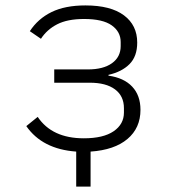

<svg xmlns="http://www.w3.org/2000/svg" viewBox="-20 -548 640 708"><path d="M261 11Q136 2 77 -83L119 -117Q172 -38 289 -38Q361 -38 399 -64Q437 -90 437 -133V-149Q437 -194 404 -218.5Q371 -243 311 -243H180V-292H304Q361 -292 393 -315Q425 -338 425 -378V-393Q425 -431 392 -454.5Q359 -478 290 -478Q229 -478 191 -458.5Q153 -439 131 -405L90 -433Q120 -479 170 -503.5Q220 -528 295 -528Q388 -528 437 -491.5Q486 -455 486 -391Q486 -340 457.5 -311.5Q429 -283 380 -272V-269Q437 -261 467.5 -228.5Q498 -196 498 -143Q498 -76 450 -35.5Q402 5 314 11V140H261Z"/></svg>

Font: IBM Plex Mono Light
Style: Regular
Weight: 300
Monospace: yes
Designer: Mike Abbink, Paul van der Laan, Pieter van Rosmalen
Foundry: Bold Monday
Version: Version 2.3